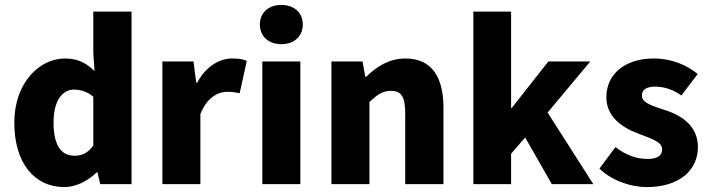

<svg xmlns="http://www.w3.org/2000/svg" viewBox="-20 -746 2875 778"><path d="M241 12C288 12 337 -13 372 -48H375L386 0H513V-699H358V-532L363 -458C331 -489 298 -509 243 -509C140 -509 38 -411 38 -249C38 -87 118 12 241 12ZM282 -115C229 -115 197 -155 197 -250C197 -343 236 -383 280 -383C305 -383 334 -375 358 -354V-156C335 -125 312 -115 282 -115Z M638 0H792V-284C818 -350 863 -374 900 -374C922 -374 933 -372 951 -368L980 -499C966 -506 949 -509 920 -509C870 -509 815 -478 779 -411H775L764 -497H638Z M1043 0H1197V-497H1043ZM1120 -567C1171 -567 1207 -598 1207 -647C1207 -695 1171 -726 1120 -726C1069 -726 1033 -695 1033 -647C1033 -598 1069 -567 1120 -567Z M1323 0H1477V-333C1508 -361 1529 -378 1564 -378C1604 -378 1622 -357 1622 -288V0H1777V-308C1777 -432 1731 -509 1623 -509C1555 -509 1505 -475 1464 -435H1460L1449 -497H1323Z M1898 0H2051V-123L2108 -189L2216 0H2384L2199 -290L2372 -497H2202L2054 -309H2051V-699H1898Z M2601 12C2736 12 2808 -59 2808 -150C2808 -232 2748 -277 2672 -301C2609 -321 2581 -333 2581 -359C2581 -381 2598 -395 2634 -395C2668 -395 2705 -385 2741 -359L2807 -446C2764 -482 2702 -509 2629 -509C2513 -509 2437 -446 2437 -352C2437 -275 2497 -230 2568 -204C2621 -184 2663 -171 2663 -141C2663 -117 2646 -102 2604 -102C2565 -102 2520 -114 2474 -150L2409 -63C2459 -14 2535 12 2601 12Z"/></svg>

Font: DAIFUKU Sans
Style: Bold
Weight: 700
Designer: Original font ‘Source Han Sans JP’ : Paul D. Hunt
Foundry: Daifuku
Version: Version 1.000